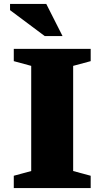

<svg xmlns="http://www.w3.org/2000/svg" viewBox="-20 -955 530 975"><path d="M440.5 -62.5V0H50V-62.5L138.5 -86.5V-620.5L50 -644.5V-707H440.5V-644.5L351.5 -620.5V-86.5ZM297.5 -772H207L31 -903.5V-935H215Z"/></svg>

Font: Newsreader Caption
Style: Bold
Weight: 700
Designer: Hugues Gentile
Foundry: Production Type
Version: Version 1.001